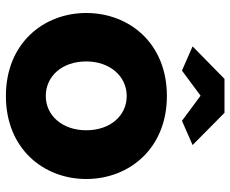

<svg xmlns="http://www.w3.org/2000/svg" viewBox="-85 -685 780 650"><g transform="rotate(90 305.0 -360.0)"><path d="M219 -586 304 -649 389 -586 471 -622 362 -730H247L137 -622ZM305 10C484 10 586 -118 586 -262C586 -407 483 -535 305 -535C126 -535 24 -407 24 -262C24 -118 126 10 305 10ZM188 -262C188 -343 239 -399 305 -399C371 -399 421 -344 421 -262C421 -181 371 -125 305 -125C238 -125 188 -180 188 -262Z"/></g></svg>

Font: Raleway
Style: ExtraBold
Weight: 800
Designer: Matt McInerney, Pablo Impallari, Rodrigo Fuenzalida
Foundry: Matt McInerney, Pablo Impallari, Rodrigo Fuenzalida
Version: Version 3.000